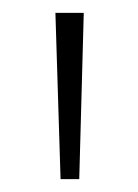

<svg xmlns="http://www.w3.org/2000/svg" viewBox="-20 -734 214 298"><path d="M110 -714H66L74 -456H103Z"/></svg>

Font: Noto Sans Myanmar Condensed ExtraLight
Style: Regular
Weight: 200
Width: 3
Designer: Monotype Design Team
Foundry: Monotype Imaging Inc.
Version: Version 2.107